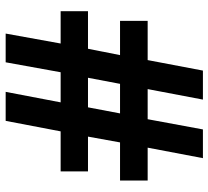

<svg xmlns="http://www.w3.org/2000/svg" viewBox="-50 -704 754 695"><g transform="rotate(90 327.5 -357.0)"><path d="M496 -414 475 -298H601V-199H456L418 0H313L351 -199H242L206 0H102L138 -199H21V-298H157L180 -414H56V-514H198L236 -714H341L303 -514H412L449 -714H553L515 -514H634V-414ZM262 -298H369L391 -414H284Z"/></g></svg>

Font: Noto Sans Syriac
Style: Bold
Weight: 700
Designer: Patrick Giasson and the Monotype Design Team
Foundry: Monotype Imaging Inc.
Version: Version 3.000; ttfautohint (v1.8.4.7-5d5b)